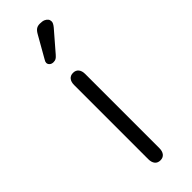

<svg xmlns="http://www.w3.org/2000/svg" viewBox="-204 -589 613 613"><g transform="rotate(-45 103.0 -282.5)"><path d="M78 -22Q78 -8 84.5 0Q91 8 103 8Q115 8 121.5 0Q128 -8 128 -22V-357Q128 -371 121.5 -379Q115 -387 103 -387Q91 -387 84.5 -379Q78 -371 78 -357ZM171 -551Q171 -558 167.5 -562.5Q164 -567 157.5 -570Q151 -573 139 -573Q129 -573 122.5 -568.5Q116 -564 110 -553L69 -481Q65 -475 65 -470Q65 -464 70 -459.5Q75 -455 83 -455Q90 -455 94.5 -457.5Q99 -460 105 -467L162 -533Q171 -544 171 -551Z"/></g></svg>

Font: Beiruti Light
Style: Regular
Weight: 300
Designer: Arlette Boutros
Foundry: Boutros
Version: Version 1.41